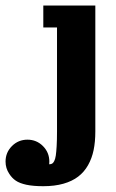

<svg xmlns="http://www.w3.org/2000/svg" viewBox="-135 -469 414 685"><path d="M-102.1 150.9Q-115.2 131.3 -115.2 107.4Q-115.2 75 -92.4 52.1Q-69.6 29.3 -37.1 29.3Q-4.6 29.3 18.2 52.1Q41 75 41 107.4Q41 112.3 40.5 117.2Q46.6 116.9 50.7 114.9Q54.7 112.8 58.3 106Q62 99.1 64 86.4Q65.9 73.7 67.1 52.5Q68.4 31.2 68.4 0V-371.1H19.5V-449.2H205.1V0Q205.1 36.9 199 66.4Q192.9 95.9 179.1 120.4Q165.3 144.8 143.9 161.1Q122.6 177.5 91.3 186.4Q60.1 195.3 19.5 195.3Q-16.8 195.3 -41 190.1Q-65.2 184.8 -78.7 175.5Q-92.3 166.3 -102.1 150.9Z"/></svg>

Font: Orelega One
Style: Regular
Weight: 400
Version: Version 1.1 ; ttfautohint (v1.8.3)